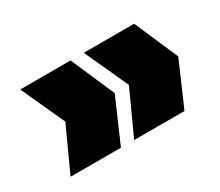

<svg xmlns="http://www.w3.org/2000/svg" viewBox="-73 -628 765 667"><g transform="rotate(-30 309.0 -295.0)"><path d="M130 -295 50 -470H252L328 -295L252 -120H50ZM385 -295 305 -470H507L583 -295L507 -120H305Z"/></g></svg>

Font: Fz Poppins Black
Style: Regular
Weight: 900
Designer: Ninad Kale (Devanagari), Jonny Pinhorn (Latin)
Foundry: Indian Type Foundry
Version: Vit hóa bi Vntype.Com & FontZin.Com